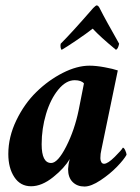

<svg xmlns="http://www.w3.org/2000/svg" viewBox="-20 -681 518 709"><path d="M336.9 -661.1Q342.8 -661.1 347.7 -651.4Q361.3 -624.5 377.4 -595.5Q393.6 -566.4 405.8 -544.9Q418 -523.4 419.9 -519.5Q416 -500 408.2 -497.1Q349.6 -545.4 322.3 -575.2Q299.3 -557.1 261.5 -531.5Q223.6 -505.9 208 -497.1Q205.1 -498.5 203.9 -505.4Q202.6 -512.2 204.1 -519.5Q247.1 -562.5 324.2 -651.4Q334 -661.1 336.9 -661.1ZM310.5 -438.5Q335 -438.5 366.5 -432.6Q397.9 -426.8 415 -420.9L354.5 -128.9Q350.6 -113.3 350.6 -96.7Q350.6 -88.9 354 -82.5Q357.4 -76.2 364.3 -76.2Q377.9 -76.2 403.6 -101.6Q429.2 -127 433.6 -135.7Q438 -135.7 442.6 -125.5Q447.3 -115.2 447.3 -109.4Q438 -92.3 412.1 -65.4Q386.2 -38.6 351.3 -15.4Q316.4 7.8 292 7.8Q265.1 7.8 248.3 -8.8Q231.4 -25.4 231.4 -56.6Q231.4 -61.5 233.4 -75.2Q234.4 -81.1 237.3 -93.8Q218.3 -60.5 176.3 -26.9Q134.3 6.8 94.7 6.8Q55.2 6.8 33 -26.9Q10.7 -60.5 10.7 -112.3Q10.7 -175.3 40.3 -236.6Q69.8 -297.9 114.3 -341.3Q158.7 -384.8 211.4 -411.6Q264.2 -438.5 310.5 -438.5ZM255.9 -384.8Q223.6 -384.8 195.1 -349.9Q166.5 -314.9 150.1 -260.3Q133.8 -205.6 133.8 -148.4Q133.8 -79.1 168.9 -79.1Q193.4 -79.1 224.4 -139.9Q255.4 -200.7 270.5 -274.4L290 -373Q279.8 -384.8 255.9 -384.8Z"/></svg>

Font: Crimson
Style: BoldItalic
Weight: 700
Italic angle: -11°
Version: Version 0.8